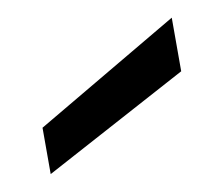

<svg xmlns="http://www.w3.org/2000/svg" viewBox="-38 -825 323 279"><g transform="rotate(-10 123.5 -685.5)"><path d="M17.3 -657.4 230 -782.3V-703.2L17.3 -589Z"/></g></svg>

Font: Poppins Variable
Style: Regular
Weight: 100
Designer: Jonny Pinhorn
Foundry: Indian Type Foundry
Version: Version 6.000